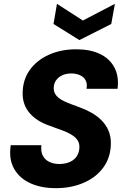

<svg xmlns="http://www.w3.org/2000/svg" viewBox="-20 -969 650 1001"><path d="M271 12Q194 12 137.5 -14Q81 -40 53 -90Q25 -140 36 -212H196Q192 -181 202.5 -159Q213 -137 236 -125.5Q259 -114 289 -114Q321 -114 345 -125Q369 -136 381.5 -156.5Q394 -177 394 -203Q394 -222 385.5 -236Q377 -250 361.5 -261Q346 -272 326.5 -280.5Q307 -289 283.5 -297Q260 -305 237 -314Q171 -337 134.5 -379.5Q98 -422 98 -481Q98 -551 134 -602.5Q170 -654 233.5 -683Q297 -712 378 -712Q449 -712 499.5 -688.5Q550 -665 575.5 -619Q601 -573 593 -506H431Q436 -532 426.5 -550Q417 -568 397 -577Q377 -586 352 -586Q324 -586 303.5 -576Q283 -566 271.5 -549Q260 -532 260 -509Q260 -493 267 -480.5Q274 -468 286 -458.5Q298 -449 315 -441Q332 -433 352 -425.5Q372 -418 394 -410Q427 -398 456.5 -381.5Q486 -365 509 -342Q532 -319 545 -289.5Q558 -260 558 -223Q558 -152 521 -99Q484 -46 418.5 -17Q353 12 271 12ZM579 -949 560 -844 394 -760 259 -844 277 -949 412 -862Z"/></svg>

Font: DM Sans 24pt Black
Style: Italic
Weight: 900
Italic angle: -10°
Designer: Colophon Foundry, Jonny Pinhorn
Foundry: Colophon Foundry
Version: Version 4.004;gftools[0.9.30]